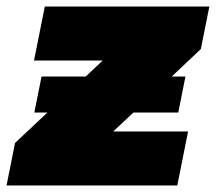

<svg xmlns="http://www.w3.org/2000/svg" viewBox="-45 -567 660 587"><path d="M-25 0 1 -130 100 -223H60L82 -333H217L269 -382H59L92 -547H595L569 -417L480 -333H522L500 -223H363L301 -165H530L497 0Z"/></svg>

Font: Montserrat Black
Style: Italic
Weight: 900
Italic angle: -11.3°
Designer: Julieta Ulanovsky
Foundry: Julieta Ulanovsky
Version: Version 9.000; ttfautohint (v1.8.4.7-5d5b)